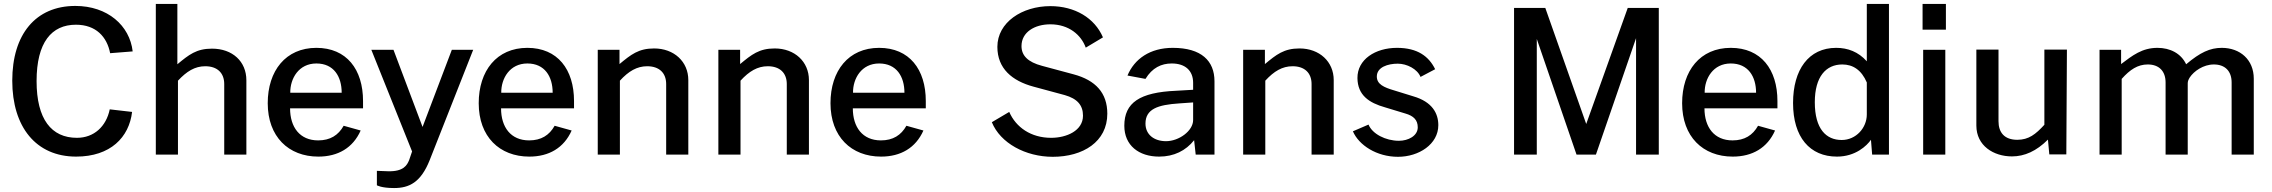

<svg xmlns="http://www.w3.org/2000/svg" viewBox="-20 -782 11491 971"><path d="M361 -752C160 -752 42 -608 42 -374C42 -140 162 10 365 10C539 10 633 -88 648 -216L535 -229C517 -142 455 -85 369 -85C240 -85 165 -179 165 -372C165 -568 241 -657 364 -657C465 -657 521 -596 537 -513L651 -522C636 -653 524 -752 361 -752Z M880 0V-374C924 -421 965 -447 1018 -447C1079 -447 1114 -413 1114 -357V0H1226V-376C1226 -471 1156 -536 1052 -536C973 -536 935 -505 877 -457V-762H768V0Z M1816 -234V-271C1816 -431 1733 -540 1580 -540C1425 -540 1334 -424 1334 -260C1334 -91 1439 10 1590 10C1689 10 1765 -34 1804 -122L1718 -146C1691 -98 1650 -72 1589 -72C1496 -72 1447 -139 1447 -234ZM1448 -313C1447 -385 1491 -461 1580 -461C1668 -461 1708 -395 1708 -313Z M1973 169C2049 169 2108 141 2153 28L2373 -530H2265L2117 -140L1970 -530H1858L2064 -16L2049 28C2039 52 2022 87 1940 84L1886 82V155C1886 155 1908 169 1973 169Z M2883 -234V-271C2883 -431 2800 -540 2647 -540C2492 -540 2401 -424 2401 -260C2401 -91 2506 10 2657 10C2756 10 2832 -34 2871 -122L2785 -146C2758 -98 2717 -72 2656 -72C2563 -72 2514 -139 2514 -234ZM2515 -313C2514 -385 2558 -461 2647 -461C2735 -461 2775 -395 2775 -313Z M3115 0V-374C3159 -422 3201 -447 3253 -447C3314 -447 3349 -413 3349 -357V0H3461V-377C3461 -470 3389 -537 3288 -537C3209 -537 3171 -506 3113 -458V-530H3003V0Z M3725 0V-374C3769 -422 3811 -447 3863 -447C3924 -447 3959 -413 3959 -357V0H4071V-377C4071 -470 3999 -537 3898 -537C3819 -537 3781 -506 3723 -458V-530H3613V0Z M4662 -234V-271C4662 -431 4579 -540 4426 -540C4271 -540 4180 -424 4180 -260C4180 -91 4285 10 4436 10C4535 10 4611 -34 4650 -122L4564 -146C4537 -98 4496 -72 4435 -72C4342 -72 4293 -139 4293 -234ZM4294 -313C4293 -385 4337 -461 4426 -461C4514 -461 4554 -395 4554 -313Z M5304 11C5457 11 5580 -65 5580 -207C5580 -312 5521 -376 5410 -406L5250 -449C5178 -468 5146 -501 5146 -549C5146 -619 5212 -659 5292 -659C5386 -659 5448 -605 5471 -541L5558 -593C5516 -691 5416 -751 5292 -751C5149 -751 5024 -669 5024 -545C5024 -435 5099 -373 5206 -344L5365 -301C5428 -283 5457 -250 5457 -197C5457 -121 5374 -85 5296 -85C5194 -85 5118 -138 5084 -216L4996 -164C5039 -58 5167 11 5304 11Z M5842 10C5917 10 5977 -20 6019 -73L6027 0H6122V-371C6122 -474 6056 -540 5911 -540C5796 -540 5717 -484 5682 -400L5773 -383C5807 -439 5853 -461 5906 -461C5974 -461 6014 -425 6014 -363V-328L5928 -323C5744 -315 5666 -263 5666 -146C5666 -47 5739 10 5842 10ZM5877 -68C5817 -68 5773 -101 5773 -157C5773 -231 5836 -252 5943 -259L6014 -264V-175C6014 -120 5942 -68 5877 -68Z M6379 0V-374C6423 -422 6465 -447 6517 -447C6578 -447 6613 -413 6613 -357V0H6725V-377C6725 -470 6653 -537 6552 -537C6473 -537 6435 -506 6377 -458V-530H6267V0Z M7050 11C7156 11 7254 -53 7254 -149C7254 -208 7224 -267 7127 -295L7030 -325C6979 -340 6943 -356 6943 -395C6943 -443 7000 -460 7049 -460C7095 -460 7148 -433 7164 -393L7238 -432C7206 -497 7149 -540 7045 -540C6935 -540 6844 -481 6845 -387C6846 -301 6903 -262 6985 -239L7087 -208C7129 -196 7150 -175 7150 -138C7150 -95 7102 -70 7055 -70C6987 -70 6920 -105 6901 -152L6822 -118C6852 -48 6942 11 7050 11Z M7752 0V-585L7953 0H8051L8254 -589V0H8369V-742H8212L8002 -155L7795 -742H7637V0Z M8969 -234V-271C8969 -431 8886 -540 8733 -540C8578 -540 8487 -424 8487 -260C8487 -91 8592 10 8743 10C8842 10 8918 -34 8957 -122L8871 -146C8844 -98 8803 -72 8742 -72C8649 -72 8600 -139 8600 -234ZM8601 -313C8600 -385 8644 -461 8733 -461C8821 -461 8861 -395 8861 -313Z M9270 10C9364 10 9421 -45 9442 -75L9448 0H9533V-762H9421V-472C9378 -520 9325 -540 9266 -540C9127 -540 9048 -430 9048 -261C9048 -88 9133 10 9270 10ZM9294 -74C9216 -74 9158 -129 9158 -265C9158 -395 9215 -456 9297 -456C9351 -456 9394 -428 9421 -365V-203C9421 -136 9367 -74 9294 -74Z M9706 -530V0H9818V-530ZM9703 -762V-632H9821V-762Z M10155 9C10219 9 10279 -18 10337 -76L10344 -1H10430L10433 -531H10319V-151C10275 -103 10240 -75 10182 -75C10117 -75 10087 -112 10087 -169V-531H9975V-147C9975 -45 10062 9 10155 9Z M10710 0V-383C10752 -430 10791 -456 10842 -456C10899 -456 10932 -422 10932 -365V0H11044V-360C11044 -371 11047 -378 11054 -390C11075 -422 11123 -456 11176 -456C11233 -456 11266 -422 11266 -365V0H11378V-384C11378 -480 11309 -540 11216 -540C11157 -540 11107 -517 11036 -457C11010 -512 10955 -540 10891 -540C10813 -540 10764 -501 10707 -458V-530H10598V0Z"/></svg>

Font: Cheyenne Sans Medium
Style: Regular
Weight: 500
Designer: The Public Sans project authors (U.S. Web Design System), Libre Franklin designed by Pablo Impallari and Rodrigo Fuenzal
Foundry: The Cheyenne Sans Project Authors
Version: Version 2.007